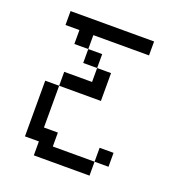

<svg xmlns="http://www.w3.org/2000/svg" viewBox="-117 -717 735 810"><g transform="rotate(20 250.0 -312.5)"><path d="M437.5 -562.5H187.5V-500H125V-562.5H62.5V-625H437.5ZM62.5 -312.5H125V-125H187.5V-62.5H375V0H125V-62.5H62.5ZM125 -375H250V-437.5H312.5V-312.5H125ZM187.5 -500H250V-437.5H187.5ZM375 -125H437.5V-62.5H375Z"/></g></svg>

Font: ChillBitmapSE 16px
Style: Regular
Weight: 400
Designer: Designed by Warren2060
Foundry: ChillType
Version: Version 1.000